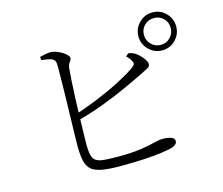

<svg xmlns="http://www.w3.org/2000/svg" viewBox="-106 -910 1213 1046"><g transform="rotate(-15 500.0 -387.0)"><path d="M834 -555Q790 -555 758.5 -586.5Q727 -618 727 -662Q727 -706 758.5 -737.5Q790 -769 834 -769Q878 -769 909 -737.5Q940 -706 940 -662Q940 -618 909 -586.5Q878 -555 834 -555ZM450 -5Q387 -5 347.5 -12Q308 -19 287.5 -36.5Q267 -54 259.5 -87Q252 -120 252 -172Q252 -192 253 -229.5Q254 -267 255 -314.5Q256 -362 257.5 -413Q259 -464 259.5 -509.5Q260 -555 260.5 -588Q261 -621 260 -634Q258 -656 240.5 -663Q223 -670 182 -675L181 -693Q198 -697 215 -700.5Q232 -704 247 -703Q261 -702 276.5 -696Q292 -690 306.5 -681Q321 -672 330 -662.5Q339 -653 339 -645Q339 -637 334.5 -631.5Q330 -626 325 -617.5Q320 -609 318 -593Q316 -571 313 -527Q310 -483 308 -429.5Q306 -376 304.5 -323Q303 -270 302 -228Q301 -186 301 -165Q301 -114 312 -91.5Q323 -69 355 -63.5Q387 -58 448 -58Q529 -58 579 -65.5Q629 -73 659 -81Q689 -89 708 -89Q738 -89 757 -82Q776 -75 776 -60Q776 -48 767.5 -41Q759 -34 746 -29Q727 -24 688 -18Q649 -12 589.5 -8.5Q530 -5 450 -5ZM272 -335Q348 -359 421 -389Q494 -419 553.5 -450Q613 -481 648 -506Q662 -517 664 -524Q666 -531 659 -543Q655 -551 648.5 -559Q642 -567 634 -574L650 -588Q662 -586 671.5 -582.5Q681 -579 688 -574Q707 -562 725 -539.5Q743 -517 743 -502Q743 -488 725 -479.5Q707 -471 679 -456Q644 -439 583 -411Q522 -383 444.5 -353.5Q367 -324 278 -301ZM834 -586Q866 -586 887.5 -608.5Q909 -631 909 -662Q909 -694 887.5 -715.5Q866 -737 834 -737Q802 -737 780 -715.5Q758 -694 758 -662Q758 -631 780 -608.5Q802 -586 834 -586Z"/></g></svg>

Font: Noto Serif HK ExtraLight Light
Style: Regular
Weight: 300
Version: Version 2.002-H1;hotconv 1.1.0;makeotfexe 2.6.0